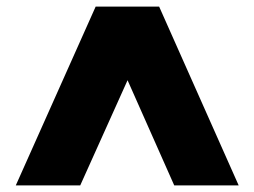

<svg xmlns="http://www.w3.org/2000/svg" viewBox="-20 -727 773 584"><path d="M224 -163H28L271 -707H464L706 -163H510L368 -483Z"/></svg>

Font: Fz Poppins ExtBd
Style: Regular
Weight: 800
Designer: Ninad Kale (Devanagari), Jonny Pinhorn (Latin)
Foundry: Indian Type Foundry
Version: Vit hóa bi Vntype.Com & FontZin.Com